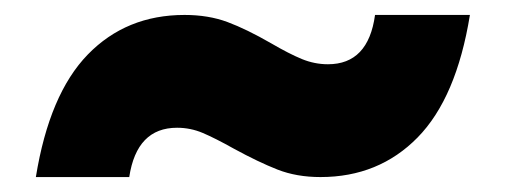

<svg xmlns="http://www.w3.org/2000/svg" viewBox="-20 -445 676 257"><path d="M227 -425Q259 -425 284.5 -415.5Q310 -406 343 -387Q367 -373 384 -366Q401 -359 419 -359Q473 -359 482 -425H609Q591 -314 539 -261Q487 -208 409 -208Q377 -208 351.5 -218Q326 -228 293 -246Q268 -260 251.5 -267Q235 -274 217 -274Q163 -274 153 -208H28Q46 -319 97.5 -372Q149 -425 227 -425Z"/></svg>

Font: Poppins A&M
Style: Bold-A&M
Weight: 700
Designer: Ninad Kale (Devanagari), Jonny Pinhorn (Latin)
Foundry: Indian Type Foundry
Version: 4.004